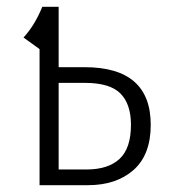

<svg xmlns="http://www.w3.org/2000/svg" viewBox="-20 -543 495 563"><path d="M422 -177Q422 -89 371.5 -44.5Q321 0 238 0H96V-399L49 -433Q82 -469 104 -523H152V-346H228Q422 -346 422 -177ZM364 -177Q364 -238 333 -269Q302 -300 229 -300H152V-46H233Q297 -46 330.5 -77Q364 -108 364 -177Z"/></svg>

Font: Fira Sans Condensed Light
Style: Regular
Weight: 300
Width: 3
Designer: bBox Type GmbH & Carrois Corporate GbR & Edenspiekermann AG
Foundry: bBox Type GmbH & Carrois Corporate GbR & Edenspiekermann AG
Version: Version 4.301